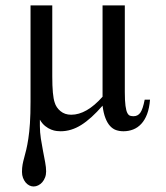

<svg xmlns="http://www.w3.org/2000/svg" viewBox="-20 -466 607 703"><path d="M529.3 -101.1Q526.9 -70.3 518.6 -48.3Q510.3 -26.4 497.3 -12.5Q484.4 1.5 467.5 8.1Q450.7 14.6 432.1 14.6Q417.5 14.6 405 10.3Q392.6 5.9 382.8 -4.9Q373 -15.6 366 -33.7Q358.9 -51.8 355.5 -79.1Q314 -31.2 277.3 -8.3Q240.7 14.6 202.1 14.6Q196.8 14.6 187.5 13.7Q178.2 12.7 167.5 8.5Q156.7 4.4 145.8 -4.2Q134.8 -12.7 126 -27.8V-4.9Q126 18.1 129.6 41.5Q133.3 64.9 137.5 86.7Q141.6 108.4 145.3 127.7Q148.9 147 148.9 161.6Q148.9 173.8 145 183.8Q141.1 193.8 134.8 201.2Q128.4 208.5 120.1 212.6Q111.8 216.8 103 216.8Q94.7 216.8 87.2 212.9Q79.6 209 73.7 201.9Q67.9 194.8 64.2 185.1Q60.5 175.3 60.5 163.6Q60.5 148.4 62.7 136.5Q64.9 124.5 68.6 111.3Q72.3 98.1 76.2 81.8Q80.1 65.4 83.7 42Q87.4 18.6 89.6 -14.4Q91.8 -47.4 91.8 -93.8V-446.3H171.4V-186.5Q171.4 -115.7 180.2 -90.8Q185.5 -72.3 201.4 -59.1Q217.3 -45.9 240.7 -45.9Q296.9 -45.9 355.5 -111.8V-446.3H437V-128.9Q437 -96.7 439.5 -78.6Q441.9 -60.5 446.3 -52.2Q450.7 -43.9 456.5 -42.2Q462.4 -40.5 469.2 -40.5Q484.4 -40.5 493.7 -53.2Q502.9 -65.9 509.8 -101.1Z"/></svg>

Font: Doulos SIL
Style: Regular
Weight: 400
Designer: Walt Agee, Victor Gaultney, Peter Martin, Debbi Hosken
Foundry: SIL International
Version: Version 4.110; 2011; Maintenance release